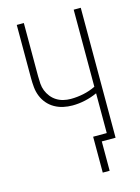

<svg xmlns="http://www.w3.org/2000/svg" viewBox="-133 -809 765 1049"><g transform="rotate(-15 250.0 -284.5)"><path d="M314 166V-37H391V-262Q358 -247 322 -239Q286 -231 250 -231Q224 -231 198.5 -236.5Q173 -242 150 -255Q127 -268 110 -288Q93 -308 83.5 -332Q74 -356 71.5 -382Q69 -408 69 -434V-735H109V-434Q109 -413 110.5 -392Q112 -371 119.5 -352Q127 -333 140 -316.5Q153 -300 170.5 -289Q188 -278 208.5 -273Q229 -268 250 -268Q286 -268 322 -275.5Q358 -283 391 -299V-735H431V0H353V166Z"/></g></svg>

Font: Iosevka Extralight
Style: Regular
Weight: 200
Monospace: yes
Designer: Belleve Invis
Foundry: Belleve Invis
Version: Version 32.0.1; ttfautohint (v1.8.4)